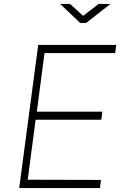

<svg xmlns="http://www.w3.org/2000/svg" viewBox="-20 -950 632 970"><path d="M478 -930 400 -870 334 -930H284L385 -834H415L538 -930ZM77 0H485L490 -41L120 -42L160 -345H492L497 -386H166L205 -682H562L567 -723H173Z"/></svg>

Font: United Sans Thin
Style: Italic
Weight: 100
Italic angle: -8°
Designer: Pablo Impallari, Rodrigo Fuenzalida (Modified by Dan O. Williams)
Version: Version 1.000;PS 001.000;hotconv 1.0.88;makeotf.lib2.5.64775